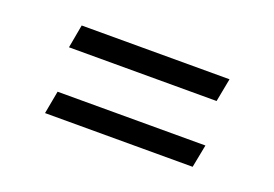

<svg xmlns="http://www.w3.org/2000/svg" viewBox="-46 -459 597 419"><g transform="rotate(20 252.5 -249.5)"><path d="M419.9 -298.8 430.2 -353H86.9L77.1 -298.8ZM419.9 -146 430.2 -199.2H86.9L77.1 -146Z"/></g></svg>

Font: Comic Neue Angular
Style: Regular
Weight: 400
Designer: Craig Rozynski
Foundry: Craig Rozynski
Version: Version 2.003